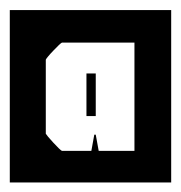

<svg xmlns="http://www.w3.org/2000/svg" viewBox="-40 -606 370 392"><path d="M161.5 -298Q186 -298 197.5 -298Q209 -298 216 -298Q223 -298 234.5 -298Q234.5 -298 234.5 -298Q234.5 -298 234.5 -298V-519Q234.5 -519 234.5 -519Q234.5 -519 234.5 -519Q192.5 -519 166.8 -519Q141 -519 123 -519Q105 -519 86.5 -519Q85.5 -519 80.2 -514Q75 -509 68.8 -502.5Q62.5 -496 58 -490.5Q53.5 -485 53.5 -484V-333Q53.5 -332.5 58 -327Q62.5 -321.5 68.8 -314.8Q75 -308 80.2 -303Q85.5 -298 86.5 -298Q116.5 -298 130 -298Q143.5 -298 146.5 -298Q146.5 -298 148 -306.2Q149.5 -314.5 151 -322.8Q152.5 -331 152.5 -331Q152.5 -331 153 -331Q153.5 -331 155.5 -331Q155.5 -331 157 -322.8Q158.5 -314.5 160 -306.2Q161.5 -298 161.5 -298Q161.5 -298 161.5 -298Q161.5 -298 161.5 -298ZM155.5 -456Q155.5 -456 155.5 -456Q155.5 -456 155.5 -456Q155.5 -433.5 155.5 -414.8Q155.5 -396 155.5 -369Q155.5 -369 155.5 -369Q155.5 -369 155.5 -369Q155.5 -369 153.2 -369Q151 -369 136.5 -369Q136.5 -369 136.5 -369Q136.5 -369 136.5 -369Q136.5 -396 136.5 -414.8Q136.5 -433.5 136.5 -456Q136.5 -456 136.5 -456Q136.5 -456 136.5 -456Q151 -456 153.2 -456Q155.5 -456 155.5 -456ZM-20 -233.5Q-20 -233.5 -20 -233.5Q-20 -233.5 -20 -233.5Q-20 -233.5 -20 -233.5Q-20 -233.5 -20 -233.5Q-20 -233.5 -20 -233.5Q-20 -233.5 -20 -233.5Q-20 -233.5 -20 -233.5Q-20 -233.5 -20 -233.5Q-20 -233.5 -20 -252.5Q-20 -271.5 -20 -303Q-20 -334.5 -20 -372Q-20 -409.5 -20 -447Q-20 -484.5 -20 -516Q-20 -547.5 -20 -566.5Q-20 -585.5 -20 -585.5Q-20 -585.5 -20 -585.5Q-20 -585.5 -20 -585.5Q-20 -585.5 -20 -585.5Q-20 -585.5 -20 -585.5Q-20 -585.5 -20 -585.5Q-20 -585.5 -20 -585.5Q-20 -585.5 -20 -585.5Q-20 -585.5 -20 -585.5Q-5 -585.5 13.2 -585.5Q31.5 -585.5 50.2 -585.5Q69 -585.5 86.5 -585.5Q104 -585.5 117.8 -585.5Q131.5 -585.5 139.8 -585.5Q148 -585.5 148 -585.5Q148 -585.5 148 -585.5Q148 -585.5 148 -585.5Q148 -585.5 148 -585.5Q148 -585.5 148 -585.5Q148 -585.5 148 -585.5Q148 -585.5 148 -585.5Q148 -585.5 155.8 -585.5Q163.5 -585.5 176.8 -585.5Q190 -585.5 206.8 -585.5Q223.5 -585.5 241.8 -585.5Q260 -585.5 277.5 -585.5Q295 -585.5 309.5 -585.5Q309.5 -585.5 309.5 -585.5Q309.5 -585.5 309.5 -585.5Q309.5 -585.5 309.5 -585.5Q309.5 -585.5 309.5 -585.5Q309.5 -585.5 309.5 -585.5Q309.5 -585.5 309.5 -585.5Q309.5 -585.5 309.5 -585.5Q309.5 -585.5 309.5 -585.5Q309.5 -585.5 309.5 -566.5Q309.5 -547.5 309.5 -516Q309.5 -484.5 309.5 -447Q309.5 -409.5 309.5 -372Q309.5 -334.5 309.5 -303Q309.5 -271.5 309.5 -252.5Q309.5 -233.5 309.5 -233.5Q309.5 -233.5 309.5 -233.5Q309.5 -233.5 309.5 -233.5Q309.5 -233.5 309.5 -233.5Q309.5 -233.5 309.5 -233.5Q309.5 -233.5 309.5 -233.5Q309.5 -233.5 309.5 -233.5Q309.5 -233.5 309.5 -233.5Q309.5 -233.5 309.5 -233.5Q295 -233.5 277.8 -233.5Q260.5 -233.5 242.2 -233.5Q224 -233.5 207.2 -233.5Q190.5 -233.5 177 -233.5Q163.5 -233.5 155.8 -233.5Q148 -233.5 148 -233.5Q148 -233.5 148 -233.5Q148 -233.5 148 -233.5Q148 -233.5 148 -233.5Q148 -233.5 148 -233.5Q148 -233.5 148 -233.5Q148 -233.5 148 -233.5Q148 -233.5 140 -233.5Q132 -233.5 118.2 -233.5Q104.5 -233.5 87 -233.5Q69.5 -233.5 50.8 -233.5Q32 -233.5 13.8 -233.5Q-4.5 -233.5 -20 -233.5Z"/></svg>

Font: Honk
Style: Regular
Weight: 400
Designer: Noopur Datye & Yesha Goshar
Foundry: Ek Type
Version: Version 1.000